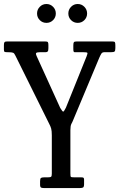

<svg xmlns="http://www.w3.org/2000/svg" viewBox="-20 -962 610 982"><path d="M185 -17V-35Q185 -49 189.8 -52Q194.5 -55 207 -55H225Q238 -55 241.5 -58.2Q245 -61.5 245 -74V-270Q245 -292.5 241.8 -304.2Q238.5 -316 231.5 -329L59 -677Q53.5 -689.5 47 -692.2Q40.5 -695 20 -695H17Q7.5 -695 3.8 -696.8Q0 -698.5 0 -708V-731Q0 -742.5 3 -746.2Q6 -750 17 -750H210.5Q221.5 -750 224.5 -746.8Q227.5 -743.5 227.5 -732V-716Q227.5 -703 224.2 -699Q221 -695 213.5 -695H184.5Q168 -695 165 -690.8Q162 -686.5 167 -676L288 -410Q299.5 -391 303.2 -391Q307 -391 317 -411L423 -674Q429.5 -690 426.2 -692.5Q423 -695 405 -695H362Q358.5 -695 356.8 -698Q355 -701 355 -712V-729Q355 -742 357.8 -746Q360.5 -750 373 -750H554Q565.5 -750 567.8 -745.8Q570 -741.5 570 -730V-716Q570 -702 565.8 -698.5Q561.5 -695 547 -695H514Q503.5 -695 499 -688.5Q494.5 -682 487.5 -666L356 -352Q350.5 -338 345.2 -328.5Q340 -319 340 -296V-75Q340 -60 342.5 -57.5Q345 -55 360 -55H395Q403.5 -55 406.8 -53Q410 -51 410 -43V-20Q410 -5.5 404.2 -2.8Q398.5 0 385 0H208Q197 0 191 -2.2Q185 -4.5 185 -17ZM377.5 -845Q357.5 -845 343.5 -859Q329.5 -873 329.5 -893Q329.5 -913 343.5 -927.2Q357.5 -941.5 377.5 -941.5Q397.5 -941.5 411.5 -927.2Q425.5 -913 425.5 -893Q425.5 -873 411.5 -859Q397.5 -845 377.5 -845ZM217.5 -845Q197.5 -845 183.5 -859Q169.5 -873 169.5 -893Q169.5 -913 183.5 -927.2Q197.5 -941.5 217.5 -941.5Q237.5 -941.5 251.5 -927.2Q265.5 -913 265.5 -893Q265.5 -873 251.5 -859Q237.5 -845 217.5 -845Z"/></svg>

Font: Besley* Condensed
Style: Regular
Weight: 400
Width: 3
Designer: Owen Earl
Foundry: indestructible type*
Version: Version 3.000; ttfautohint (v1.8.3)